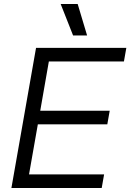

<svg xmlns="http://www.w3.org/2000/svg" viewBox="-20 -939 651 959"><path d="M160 -700H611L599 -632H224L181 -386H528L516 -318H169L125 -68H500L488 0H37ZM283 -919H368L415 -762H345Z"/></svg>

Font: Chakra Petch
Style: Italic
Weight: 400
Italic angle: -10°
Designer: Katatrad Aksorn Co.,Ltd.
Foundry: Cadson Demak Co.,Ltd.
Version: Version 1.000; ttfautohint (v1.6)